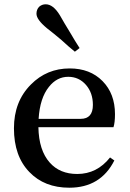

<svg xmlns="http://www.w3.org/2000/svg" viewBox="-20 -860 604 895"><path d="M329 -619 298 -645 267 -673Q228 -706 198 -729Q150 -769 150 -796Q150 -816 163 -829Q176 -840 193 -840Q228 -840 259 -789Q281 -750 307 -708L329 -671L351 -636ZM356 -306Q413 -306 413 -371Q413 -427 381 -464Q348 -502 298 -502Q245 -502 208 -455Q166 -403 160 -306ZM159 -267Q161 -159 212 -102Q259 -49 340 -49Q432 -49 493 -126L513 -112Q449 15 303 15Q187 15 117 -58Q45 -132 45 -262Q45 -387 124 -466Q198 -541 305 -541Q400 -541 458 -482Q516 -423 516 -328Q516 -289 509 -267Z"/></svg>

Font: `n[OS CN SemiBold
Style: <[WOS[P|ûg*[NI>           
Weight: 600
Designer: Ryoko NISHIZUKA ¬âXZm¬º[P (kana & ideographs); Frank Grie√ühammer (Latin, Greek & Cyrillic); Wenlong ZHANG _ e¬á¬ü¬ô (b
Foundry: Adobe Systems Incorporated
Version: Version 1.00 April 7, 2017, initial release